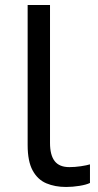

<svg xmlns="http://www.w3.org/2000/svg" viewBox="-20 -734 388 764"><path d="M243 10Q199 10 164.5 -4.5Q130 -19 110 -55.5Q90 -92 90 -157V-714H179V-165Q179 -117 197.5 -93Q216 -69 256 -69Q278 -69 301.5 -72.5Q325 -76 338 -80V-6Q324 1 296.5 5.5Q269 10 243 10Z"/></svg>

Font: uhindi85
Style: Book
Weight: 400
Designer: Jelle Bosma - Monotype Design Team
Foundry: Monotype Imaging Inc.
Version: Version 2.003